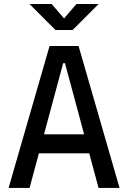

<svg xmlns="http://www.w3.org/2000/svg" viewBox="-20 -918 626 938"><path d="M22 0 222.2 -693.4H363.8L564 0H461.4L297.4 -609.4H288.6L124.5 0ZM114.7 -168.9V-261.7H466.3V-168.9ZM251 -771.5 124 -898.4H232.4L297.9 -822.3H288.1L353.5 -898.4H461.9L335 -771.5Z"/></svg>

Font: Cascadia Code
Style: Regular
Weight: 400
Monospace: yes
Designer: Aaron Bell
Foundry: Saja Typeworks
Version: Version 2106.017